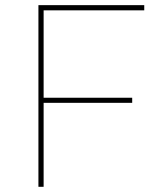

<svg xmlns="http://www.w3.org/2000/svg" viewBox="-20 -719 585 739"><path d="M535.2 -679.2H147.9V-342.8H488.8V-323.2H147.9V0H127.9V-699.2H535.2Z"/></svg>

Font: Montserrat-Hairline
Style: Regular
Weight: 250
Designer: Julieta Ulanovsky
Foundry: Julieta Ulanovsky
Version: Version 1.000;PS 002.000;hotconv 1.0.70;makeotf.lib2.5.58329